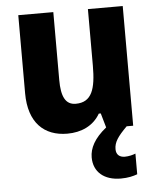

<svg xmlns="http://www.w3.org/2000/svg" viewBox="-55 -597 716 879"><g transform="rotate(-5 303.0 -157.0)"><path d="M452 100C452 68 469 43 512 0H542V-550H382V-290C382 -183 363 -123 289 -123C242 -123 223 -162 223 -238V-550H62V-191C62 -56 132 10 239 10C303 10 359 -15 390 -69H399L418 -3C362 42 340 86 340 128C340 195 388 236 465 236C498 236 522 230 541 223V128C529 133 510 138 492 138C467 138 452 125 452 100Z"/></g></svg>

Font: Noto Sans Georgian SemiCondensed ExtraBold
Style: Regular
Weight: 800
Width: 4
Designer: Monotype Design Team, Akaki Razmadze
Foundry: Google LLC
Version: Version 2.005